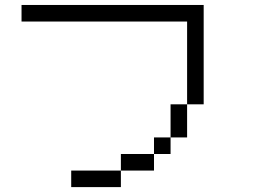

<svg xmlns="http://www.w3.org/2000/svg" viewBox="-20 -820 1040 773"><path d="M66.7 -733.3V-800H800V-400H733.3V-733.3ZM600 -133.3H466.7V-200H600ZM600 -200V-266.7H666.7V-200ZM666.7 -266.7V-400H733.3V-266.7ZM266.7 -66.7V-133.3H466.7V-66.7Z"/></svg>

Font: Galmuri14 Regular
Style: Regular
Weight: 400
Designer: Lee Minseo (quiple)
Version: Version 2.399;hotconv 1.1.1;makeotfexe 2.6.0 DEVELOPMENT